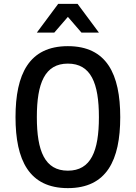

<svg xmlns="http://www.w3.org/2000/svg" viewBox="-20 -954 700 990"><path d="M330 16C530 16 600 -128 600 -350C600 -572 530 -716 330 -716C130 -716 60 -572 60 -350C60 -128 130 16 330 16ZM170 -350C170 -525 211 -626 330 -626C449 -626 490 -525 490 -350C490 -175 449 -74 330 -74C211 -74 170 -175 170 -350ZM170 -786H260L330 -867L400 -786H490L380 -934H280Z"/></svg>

Font: Uncut Plan8
Style: Regular
Weight: 400
Designer: Kasper Nordkvist
Foundry: UNCUT.wtf
Version: Version 1.002;Glyphs 3.1.2 (3151)